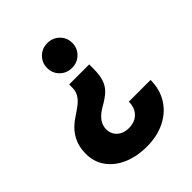

<svg xmlns="http://www.w3.org/2000/svg" viewBox="-207 -657 998 998"><g transform="rotate(-45 292.0 -158.5)"><path d="M382.8 -299.3V-269.5Q382.8 -220.2 372.1 -189.2Q361.3 -158.2 337.9 -137Q314.5 -115.7 276.9 -94.7Q241.7 -74.7 224.1 -50.8Q206.5 -26.9 206.5 2Q206.5 25.4 217.8 43.2Q229 61 249 71Q269 81.1 295.4 81.1Q324.2 81.1 345.9 69.1Q367.7 57.1 379.6 35.2Q391.6 13.2 391.6 -16.6H551.3Q550.8 53.2 518.1 105.5Q485.4 157.7 427.2 186.5Q369.1 215.3 293.5 215.3Q219.7 215.3 162.8 190.7Q106 166 73.7 121.3Q41.5 76.7 41.5 17.6Q41.5 -40 66.9 -83.5Q92.3 -127 140.6 -157.7Q169.9 -176.8 190.9 -193.4Q211.9 -210 223.6 -229.7Q235.4 -249.5 235.4 -277.3V-299.3ZM307.1 -531.7Q346.2 -531.7 373 -505.4Q399.9 -479 399.9 -440.4Q399.9 -401.9 373 -375.5Q346.2 -349.1 307.1 -349.1Q268.1 -349.1 241.5 -375.5Q214.8 -401.9 214.8 -440.4Q214.8 -479 241.5 -505.4Q268.1 -531.7 307.1 -531.7Z"/></g></svg>

Font: Inter 28pt ExtraBold
Style: Regular
Weight: 800
Designer: Rasmus Andersson
Foundry: rsms
Version: Version 4.001;git-66647c0bb